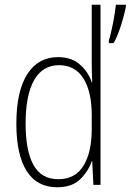

<svg xmlns="http://www.w3.org/2000/svg" viewBox="-20 -780 551 810"><path d="M221 10Q136 10 92.5 -58.5Q49 -127 49 -258Q49 -395 95 -467Q141 -539 225 -539Q283 -539 318.5 -506.5Q354 -474 367 -433H369Q368 -456 367.5 -476.5Q367 -497 367 -517V-760H404V0H374L369 -100H367Q353 -58 318.5 -24Q284 10 221 10ZM226 -24Q297 -24 332 -80.5Q367 -137 367 -236V-294Q367 -393 332 -449Q297 -505 229 -505Q160 -505 124 -442Q88 -379 88 -258Q88 -145 121 -84.5Q154 -24 226 -24ZM511 -751Q507 -731 499 -701.5Q491 -672 480.5 -644Q470 -616 459 -598H439V-609Q442 -617 447 -637Q452 -657 456.5 -680.5Q461 -704 464.5 -726Q468 -748 469 -760H511Z"/></svg>

Font: Noto Sans Lao UI Cond ExtLt
Style: Regular
Weight: 200
Width: 3
Designer: Monotype Design Team
Foundry: Monotype Imaging Inc.
Version: Version 2.000; ttfautohint (v1.8.4.7-5d5b)